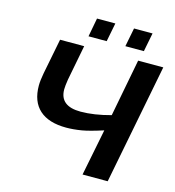

<svg xmlns="http://www.w3.org/2000/svg" viewBox="-123 -958 970 1062"><g transform="rotate(15 362.5 -427.0)"><path d="M591 0H447L500 -267Q422 -242 381 -235Q333 -227 292 -227Q191 -227 138.5 -274.5Q86 -322 86 -413Q86 -441 94 -484L134 -688H272L233 -486Q227 -448 227 -429Q227 -333 346 -333Q423 -333 518 -359L581 -688H725ZM598 -747H492L513 -854H619ZM385 -747H281L301 -854H406Z"/></g></svg>

Font: Libra Sans
Style: Bold Italic
Weight: 700
Italic angle: -12°
Foundry: Context Ltd
Version: Version 1.002